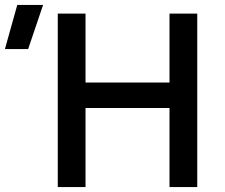

<svg xmlns="http://www.w3.org/2000/svg" viewBox="-142 -755 908 775"><path d="M91.2 0V-700H203.2V-421.8H542.2V-700H654.2V0H542.2V-319H203.2V0ZM-122.2 -556.9 -72.3 -735H31.9L-28.4 -556.9Z"/></svg>

Font: Geologica-Sharp
Style: Regular
Weight: 100
Designer: Sindre Bremnes, Frode Helland
Foundry: Monokrom Skriftforlag AS
Version: Version 1.010;gftools[0.9.28]